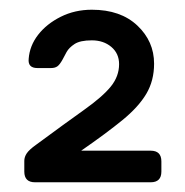

<svg xmlns="http://www.w3.org/2000/svg" viewBox="-20 -725 381 395"><path d="M52 -350Q30 -350 30 -372V-394Q30 -402 35 -409.5Q40 -417 54 -427Q115 -472 153 -499Q191 -526 208 -547Q225 -568 225 -593Q225 -615 209 -628.5Q193 -642 169 -642Q145 -642 133.5 -634.5Q122 -627 117 -618Q112 -609 109 -603Q103 -592 98 -588.5Q93 -585 85 -585H57Q37 -585 39 -604Q41 -631 58.5 -653.5Q76 -676 105 -690.5Q134 -705 169 -705Q228 -705 262.5 -672.5Q297 -640 297 -594Q297 -559 281 -532Q265 -505 232 -478Q199 -451 147 -415H290Q312 -415 312 -393V-372Q312 -350 290 -350Z"/></svg>

Font: RubikRegular
Style: Regular
Weight: 400
Designer: Hubert and Fischer
Foundry: Hubert and Fischer
Version: Version 2.300;gftools[0.9.30]